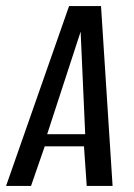

<svg xmlns="http://www.w3.org/2000/svg" viewBox="-45 -611 441 631"><path d="M-25 0 182 -591H287L325 0H240L231 -130H102L57 0ZM110 -170H235L220 -507Z"/></svg>

Font: Alumni Sans Medium
Style: Italic
Weight: 500
Italic angle: -8°
Designer: Robert E. Leuschke
Foundry: Robert E. Leuschke
Version: Version 1.016